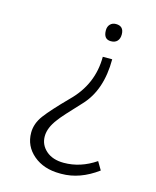

<svg xmlns="http://www.w3.org/2000/svg" viewBox="-111 -611 722 887"><g transform="rotate(15 250.0 -167.0)"><path d="M440 138Q356 200 268 200Q265 200 261 200Q183 200 133.5 158Q84 116 84 52Q84 8 114 -32Q144 -72 216 -145Q313 -240 313 -372H358Q358 -224 279 -140.5Q200 -57 184 -34Q149 11 149 52Q149 93 180.5 120.5Q212 148 265 148Q345 148 417 99ZM333 -534Q371 -534 371 -494Q371 -474 360.5 -462.5Q350 -451 330 -451Q295 -451 295 -494Q295 -512 305.5 -523Q316 -534 333 -534Z"/></g></svg>

Font: Antic
Style: Regular
Weight: 400
Designer: Santiago Orozco
Foundry: Typemade
Version: Version 1.0012